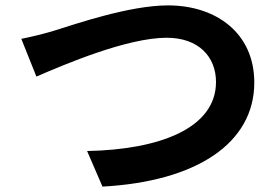

<svg xmlns="http://www.w3.org/2000/svg" viewBox="-20 -692 1040 712"><path d="M115 -408C219 -453 451 -552 598 -552C717 -552 781 -481 781 -388C781 -216 571 -137 303 -132L360 0C709 -19 923 -161 923 -386C923 -569 782 -672 603 -672C459 -672 258 -602 180 -578C144 -567 95 -555 59 -548Z"/></svg>

Font: Spoqa Han Sans Neo Bold
Style: Bold
Weight: 700
Designer: [Spoqa Han Sans Neo] Dong-huui Kim  Younghwa Kang  Yujin Lee  [Noto Sans] Ryoko NISHIZUKA  (kana & ideographs); Paul D. 
Foundry: Spoqa (http://www.spoqa-han-sans.com)
Version: Version 1.000